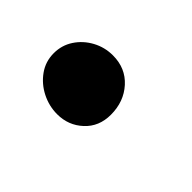

<svg xmlns="http://www.w3.org/2000/svg" viewBox="-42 -265 400 400"><g transform="rotate(45 158.0 -65.5)"><path d="M123.5 -150Q161 -150 184.5 -124Q208 -98 208 -59.5Q208 -24.5 184.5 -2.8Q161 19 128 19Q104 19 82.2 8Q60.5 -3 46.8 -22.2Q33 -41.5 33 -66Q33 -89.5 45.5 -108.5Q58 -127.5 78.8 -138.8Q99.5 -150 123.5 -150Z"/></g></svg>

Font: Grandstander Thin Medium
Style: Regular
Weight: 500
Version: Version 1.200